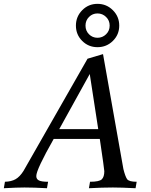

<svg xmlns="http://www.w3.org/2000/svg" viewBox="-75 -997 801 1017"><path d="M643.1 0Q566.9 -3.9 522.9 -3.9Q468.3 -3.9 396 0L401.9 -34.2Q451.2 -34.2 464.4 -47.4Q477.5 -60.5 477.5 -90.3Q477.5 -99.6 453.6 -261.2H209.5Q117.2 -98.6 117.2 -64.5Q117.2 -47.9 131.6 -41Q146 -34.2 179.7 -34.2L173.8 0Q104.5 -3.9 54.7 -3.9Q14.6 -3.9 -54.7 0L-48.8 -34.2Q-14.6 -35.2 7.6 -47.9Q29.8 -60.5 49.3 -91.3L388.7 -686L470.7 -710.4L578.6 -101.6Q588.4 -62.5 598.1 -48.3Q607.9 -34.2 648.9 -34.2ZM445.3 -313 400.4 -605 238.8 -313ZM441.4 -747.1Q393.6 -747.1 360.4 -780.3Q327.1 -813.5 327.1 -861.3Q327.1 -909.2 360.4 -942.9Q393.6 -976.6 441.4 -976.6Q489.3 -976.6 522.9 -942.9Q556.6 -909.2 556.6 -861.3Q556.6 -813.5 522.9 -780.3Q489.3 -747.1 441.4 -747.1ZM441.4 -796.9Q467.8 -796.9 486.8 -815.4Q505.9 -834 505.9 -861.3Q505.9 -888.7 486.8 -907.2Q467.8 -925.8 441.4 -925.8Q415 -925.8 396.5 -907.2Q377.9 -888.7 377.9 -861.3Q377.9 -834 396.5 -815.4Q415 -796.9 441.4 -796.9Z"/></svg>

Font: Kelvinch
Style: Italic
Weight: 400
Italic angle: -10°
Designer: Paul James Miller
Foundry: High-Logic / Made with FontCreator
Version: Version 3.40;July 22, 2017;FontCreator 11.0.0.2388 64-bit